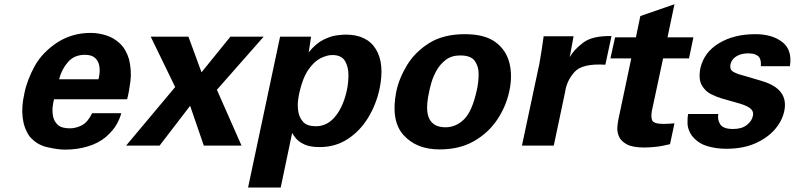

<svg xmlns="http://www.w3.org/2000/svg" viewBox="-20 -675 3684 890"><path d="M569.3 -214.8H230.5Q226.6 -202.1 224.1 -180.2Q221.7 -158.2 226.1 -135.3Q230.5 -112.3 248 -96.2Q265.6 -80.1 303.7 -80.1Q332 -80.1 359.4 -94.2Q386.7 -108.4 407.2 -150.4H542Q538.1 -131.8 522.9 -102.5Q507.8 -73.2 470.7 -40Q435.5 -10.7 386.2 3.9Q336.9 18.6 281.2 18.6Q249 18.6 199.2 7.3Q149.4 -3.9 116.2 -43.9Q65.4 -118.2 92.8 -241.2Q105.5 -304.7 141.1 -369.1Q176.8 -433.6 249 -480.5Q317.4 -522.5 400.4 -522.5Q435.5 -522.5 471.7 -511.2Q507.8 -500 536.1 -473.1Q564.5 -446.3 578.1 -400.4Q590.8 -346.7 584.5 -297.4Q578.1 -248 569.3 -214.8ZM253.9 -307.6H436.5Q439.5 -317.4 441.4 -335.4Q443.4 -353.5 439.5 -373Q435.5 -392.6 420.4 -406.7Q405.3 -420.9 373 -420.9Q324.2 -420.9 294.9 -387.2Q265.6 -353.5 253.9 -307.6Z M678.7 -504.9H853.5L914.1 -339.8L1047.9 -504.9H1202.1L985.4 -258.8L1099.6 0H924.8L861.3 -184.6L719.7 0H564.5L792 -271.5Z M1278.3 -504.9H1421.9L1411.1 -432.6Q1443.4 -472.7 1478 -490.2Q1512.7 -507.8 1541.5 -511.2Q1570.3 -514.6 1582 -514.6Q1680.7 -514.6 1722.2 -447.3Q1763.7 -379.9 1739.3 -262.7Q1723.6 -190.4 1686.5 -129.4Q1649.4 -68.4 1592.3 -30.8Q1535.2 6.8 1461.9 6.8Q1417 6.8 1391.1 -5.4Q1365.2 -17.6 1352.5 -32.7Q1339.8 -47.9 1335 -57.6H1334L1281.2 194.3H1129.9ZM1444.3 -89.8Q1497.1 -89.8 1534.2 -135.3Q1571.3 -180.7 1587.9 -256.8Q1594.7 -288.1 1595.2 -325.7Q1595.7 -363.3 1579.6 -391.6Q1563.5 -419.9 1520.5 -419.9Q1496.1 -419.9 1466.3 -405.3Q1436.5 -390.6 1410.2 -353Q1383.8 -315.4 1368.2 -248Q1365.2 -236.3 1361.8 -210.9Q1358.4 -185.5 1362.8 -157.7Q1367.2 -129.9 1385.3 -109.9Q1403.3 -89.8 1444.3 -89.8Z M1816.4 -248Q1829.1 -310.5 1866.2 -372.1Q1903.3 -433.6 1969.2 -475.1Q2035.2 -516.6 2134.8 -516.6Q2226.6 -516.6 2276.4 -480Q2326.2 -443.4 2341.3 -383.3Q2356.4 -323.2 2340.8 -252Q2325.2 -179.7 2283.7 -118.7Q2242.2 -57.6 2175.8 -20Q2109.4 17.6 2017.6 17.6Q1910.2 17.6 1850.6 -48.8Q1791 -115.2 1816.4 -248ZM1968.8 -247.1Q1950.2 -163.1 1970.2 -124Q1990.2 -85 2044.9 -85Q2093.8 -85 2131.3 -122.1Q2168.9 -159.2 2190.4 -257.8Q2198.2 -293 2198.7 -329.6Q2199.2 -366.2 2181.2 -392.1Q2163.1 -418 2113.3 -418Q2073.2 -418 2046.9 -397.9Q2020.5 -377.9 2004.4 -349.6Q1988.3 -321.3 1980 -293Q1971.7 -264.6 1968.8 -247.1Z M2399.4 0 2480.5 -380.9Q2484.4 -402.3 2490.7 -442.4Q2497.1 -482.4 2500 -506.8H2638.7L2621.1 -410.2Q2640.6 -445.3 2683.6 -477.5Q2726.6 -509.8 2814.5 -507.8L2786.1 -375Q2678.7 -381.8 2642.6 -340.8Q2606.4 -299.8 2599.6 -249L2546.9 0Z M3106.4 -103.5 3085.9 -6.8Q3047.9 2.9 3016.6 5.9Q2985.4 8.8 2967.8 8.8Q2912.1 8.8 2884.8 -6.3Q2857.4 -21.5 2848.6 -43.5Q2839.8 -65.4 2841.8 -87.9Q2843.8 -110.4 2847.7 -127L2906.2 -404.3H2809.6L2831.1 -502H2927.7L2948.2 -600.6L3106.4 -655.3L3074.2 -502H3194.3L3173.8 -404.3H3053.7L3004.9 -175.8Q3003.9 -173.8 3003.9 -171.9Q2996.1 -138.7 3002 -119.6Q3007.8 -100.6 3055.7 -100.6Q3072.3 -100.6 3083 -101.6Q3093.8 -102.5 3106.4 -103.5Z M3169.9 -146.5H3309.6Q3304.7 -121.1 3318.4 -99.1Q3332 -77.1 3377.9 -77.1Q3418 -77.1 3441.4 -95.2Q3464.8 -113.3 3469.7 -136.7Q3474.6 -154.3 3462.9 -168Q3451.2 -181.6 3411.1 -194.3L3325.2 -218.8Q3304.7 -224.6 3277.3 -237.8Q3250 -251 3233.4 -279.3Q3216.8 -307.6 3226.6 -359.4Q3244.1 -433.6 3313.5 -475.1Q3382.8 -516.6 3481.4 -516.6Q3559.6 -516.6 3606.4 -480Q3653.3 -443.4 3641.6 -368.2H3506.8Q3509.8 -408.2 3488.3 -418.9Q3478.5 -424.8 3467.3 -426.3Q3456.1 -427.7 3447.3 -427.7Q3417 -427.7 3394.5 -414.6Q3372.1 -401.4 3366.2 -377.9Q3361.3 -353.5 3377.4 -343.3Q3393.6 -333 3424.8 -325.2L3510.7 -299.8Q3637.7 -262.7 3615.2 -159.2Q3605.5 -114.3 3571.8 -75.2Q3538.1 -36.1 3481.4 -10.7Q3424.8 14.6 3346.7 14.6Q3297.9 14.6 3255.9 1.5Q3213.9 -11.7 3186.5 -46.9Q3168 -74.2 3167 -100.6Q3166 -127 3169.9 -146.5Z"/></svg>

Font: FreeUniversal
Style: BoldItalic
Weight: 700
Italic angle: -11°
Version: Version 1.001 March 22, 2017